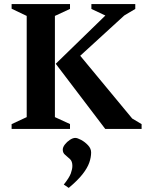

<svg xmlns="http://www.w3.org/2000/svg" viewBox="-20 -632 718 941"><path d="M36.9 0V-23.7L110.9 -58V-554L36.9 -589.3V-612H323.1V-588.3L249.1 -554V-58L323.1 -24V0ZM253.2 -319.4 496.4 -555.9 427.9 -588.3V-612H643V-588.3L589 -556.1L373.2 -358.7L628 -51.1L674 -23.7V0H495.9ZM316.9 288.9 292.6 272.6Q319.4 239.1 327.1 217.9Q334.7 196.6 334.7 180.9Q334.7 158.7 323.1 147.8Q311.5 136.9 299.6 127.2Q287.6 117.6 287.6 101.7Q287.6 89.5 297.9 76.2Q308.1 62.9 322.6 53.4Q337.1 43.9 348.9 43.9Q359.4 43.9 378 53.9Q396.6 64 411.6 80.1Q426.6 96.1 426.6 115.1Q426.6 139.2 417.4 165.4Q408.2 191.5 384.7 221.6Q361.2 251.7 316.9 288.9Z"/></svg>

Font: Ancizar Serif Light
Style: Regular
Weight: 300
Designer: Cesar Puertas, Viviana Monsalve, Julian Moncada, Julian Prieto, Jose Castro, Felipe Aragon, Mariel Hernandez, Sara Alarc
Version: Version 8.100